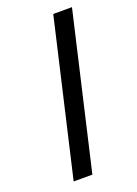

<svg xmlns="http://www.w3.org/2000/svg" viewBox="-130 -715 550 771"><g transform="rotate(-20 145.0 -330.0)"><path d="M280 -660 127 0H47L200 -660Z"/></g></svg>

Font: Work Sans
Style: Italic
Weight: 400
Italic angle: -13°
Designer: Wei Huang
Foundry: Wei Huang
Version: Version 2.012